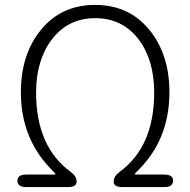

<svg xmlns="http://www.w3.org/2000/svg" viewBox="-20 -762 775 782"><path d="M87 0Q51 0 51 -26Q51 -51 87 -51H201Q206 -51 206 -53Q206 -55 198 -63Q65 -192 65 -386Q65 -542 148 -642Q231 -742 367.5 -742Q504 -742 587 -642Q670 -542 670 -386Q670 -190 537 -63Q529 -55 529 -53Q529 -51 534 -51H649Q685 -51 685 -26Q685 0 649 0H479Q443 0 443 -22Q443 -44 466 -61Q608 -164 608 -385Q608 -517 545 -601Q479 -688 368 -688Q257 -688 191 -601Q127 -517 127 -385Q127 -164 269 -61Q292 -44 292 -22Q292 0 256 0Z"/></svg>

Font: Resource Han Rounded KR Light
Style: Regular
Weight: 300
Designer: Cyano Hao (round all glyphs); Ryoko NISHIZUKA 西塚涼子 (kana, bopomofo & ideographs); Paul D. Hunt (Latin, Greek & Cyrillic)
Foundry: Cyano Hao
Version: 0.990